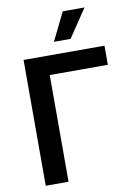

<svg xmlns="http://www.w3.org/2000/svg" viewBox="-102 -1027 783 1093"><g transform="rotate(-10 289.5 -480.5)"><path d="M539.4 -727.3H71.7V0H203.5V-616.8H539.4ZM259.9 -799H356.2L465.2 -961.3H339.5Z"/></g></svg>

Font: Margiela Sans Semi Bold
Style: Regular
Weight: 600
Designer: Stefan Endress, Andreas Faust
Version: Version 1.100;FEAKit 1.0